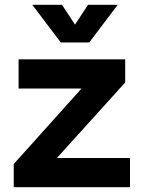

<svg xmlns="http://www.w3.org/2000/svg" viewBox="-20 -776 596 796"><path d="M519 0H37V-96L318 -409H57V-530H499V-434L216 -121H519ZM232 -600H350L468 -756H345L291 -674L237 -756H114Z"/></svg>

Font: Roundo SemiBold
Style: Regular
Weight: 600
Designer: Namrata Goyal (Gurmukhi), Shiva Nallaperumal (Latin)
Foundry: Indian Type Foundry
Version: Version 1.000;PS 1.0;hotconv 1.0.88;makeotf.lib2.5.647800